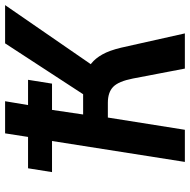

<svg xmlns="http://www.w3.org/2000/svg" viewBox="-16 -729 745 753"><g transform="rotate(-90 356.5 -352.5)"><path d="M98 0 180 -521H58L73 -615H196L210 -705H336L321 -615H420L405 -521H302L284 -399H393L340 -363L563 -705H713L473 -357L443 -387Q465 -382 484.5 -366.5Q504 -351 519.5 -323.5Q535 -296 546 -250L602 0H464L425 -204Q414 -260 392.5 -281Q371 -302 330 -302H272L224 0Z"/></g></svg>

Font: Nunito Sans 7pt Condensed
Style: Bold Italic
Weight: 700
Width: 3
Italic angle: -9°
Designer: Vernon Adams
Foundry: Vernon Adams
Version: Version 3.101;gftools[0.9.27]